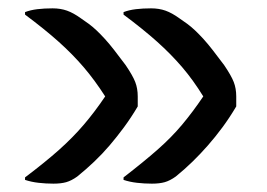

<svg xmlns="http://www.w3.org/2000/svg" viewBox="-20 -530 640 460"><path d="M276 -495V-501Q289 -506 305.5 -508Q322 -510 342 -510Q361 -510 376.5 -504.5Q392 -499 410 -486Q419 -480 428.5 -473Q438 -466 447.5 -457Q457 -448 467.5 -436.5Q478 -425 490 -409.5Q502 -394 517 -374Q534 -349 540 -333.5Q546 -318 546 -299V-275Q530 -248 513 -225Q496 -202 478 -181.5Q460 -161 441 -142.5Q422 -124 401 -107Q387 -97 374.5 -93.5Q362 -90 344 -90Q326 -90 308.5 -92Q291 -94 276 -99V-105Q324 -142 357.5 -171.5Q391 -201 416.5 -231.5Q442 -262 467 -299Q443 -338 416.5 -369Q390 -400 356.5 -430Q323 -460 276 -495ZM40 -495V-501Q53 -506 69.5 -508Q86 -510 106 -510Q125 -510 140.5 -504.5Q156 -499 174 -486Q183 -480 192.5 -473Q202 -466 211.5 -457Q221 -448 231.5 -436.5Q242 -425 254 -409.5Q266 -394 281 -374Q298 -349 304 -333.5Q310 -318 310 -299V-275Q294 -248 277 -225Q260 -202 242.5 -181.5Q225 -161 205.5 -142.5Q186 -124 165 -107Q151 -97 138.5 -93.5Q126 -90 108 -90Q90 -90 72.5 -92Q55 -94 40 -99V-105Q89 -142 122 -171.5Q155 -201 181 -231.5Q207 -262 232 -299Q207 -338 180.5 -369Q154 -400 120.5 -430Q87 -460 40 -495Z"/></svg>

Font: Code D Ace
Style: Regular
Weight: 400
Version: Version 1.085; ttfautohint (v1.8.4.7-5d5b);Nerd Fonts 3.0.2